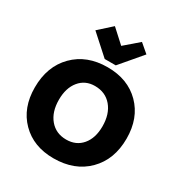

<svg xmlns="http://www.w3.org/2000/svg" viewBox="-219 -1125 1221 1293"><g transform="rotate(30 391.0 -479.0)"><path d="M349 -742 198 -878 298 -968 401 -874 509 -967 577 -909 435 -742ZM384 10Q228 10 132.5 -86.5Q37 -183 37 -341Q37 -505 135.5 -604.5Q234 -704 395 -704Q553 -704 649 -607Q745 -510 745 -351Q745 -188 646 -89Q547 10 384 10ZM395 -142Q472 -142 517.5 -196Q563 -250 563 -341Q563 -437 514.5 -494.5Q466 -552 384 -552Q309 -552 264 -497Q219 -442 219 -351Q219 -256 267 -199Q315 -142 395 -142Z"/></g></svg>

Font: Cantarell Extra Bold
Style: Regular
Weight: 800
Designer: Dave Crossland, Nikolaus Waxweiler, Florian Fecher, Jacques Le Bailly, Eben Sorkin, Alexei Vanyashin, Alexios Zavras, Em
Version: Version 0.303